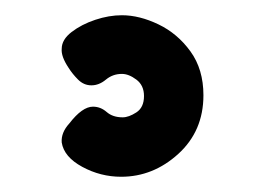

<svg xmlns="http://www.w3.org/2000/svg" viewBox="-20 -45 348 252"><path d="M139 187Q112 187 88 174Q64 161 61 142Q60 129 71 117Q88 95 102 95Q112 95 120 102Q128 109 141 109Q149 109 159 102.5Q169 96 169 81Q169 67 159 59.5Q149 52 140 52Q128 52 119 59.5Q110 67 100 67Q90 67 82.5 59.5Q75 52 70 44Q60 29 61 19Q61 7 74 -3Q87 -13 105 -19Q123 -25 140 -25Q163 -25 188 -13Q213 -1 230 22.5Q247 46 247 80Q247 127 214 157Q181 187 139 187Z"/></svg>

Font: Fredoka SemiBold
Style: Regular
Weight: 600
Designer: Ben Nathan
Foundry: Milena B. Brandão, Ben Nathan
Version: Version 2.001